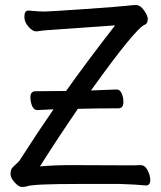

<svg xmlns="http://www.w3.org/2000/svg" viewBox="-20 -731 640 764"><path d="M68 13Q54 13 38 -5.5Q22 -24 22 -37Q22 -49 24.5 -56Q27 -63 40 -74.5Q53 -86 57 -91Q134 -211 193 -296L128 -293Q115 -293 108 -309Q101 -325 101 -344Q101 -368 122 -368L243 -369Q326 -486 438 -630L155 -610L124 -606Q110 -606 93.5 -624.5Q77 -643 77 -664Q77 -689 93 -689Q137 -685 156 -685Q174 -685 318 -695Q462 -705 484.5 -708Q507 -711 521 -711Q538 -711 553 -690Q568 -669 568 -655Q568 -638 557 -633Q521 -621 342 -371L444 -375Q457 -375 464 -359.5Q471 -344 471 -325Q471 -300 451 -300Q369 -300 290 -298Q213 -186 139 -69Q200 -74 264 -74L502 -73Q524 -73 539 -74Q557 -74 567.5 -53Q578 -32 578 -15Q578 7 560 7Q522 3 457 1H292Q113 1 88 10Q79 13 68 13Z"/></svg>

Font: ToneOZ-Pinyin-WenKai-Medium
Style: Medium
Weight: 700
Designer: Fontworks Inc.
Foundry: ToneOZ
Version: Version 0.240331